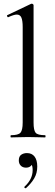

<svg xmlns="http://www.w3.org/2000/svg" viewBox="-20 -745 298 1041"><path d="M40 0Q37 0 37 -6Q37 -12 40 -12Q79 -12 91 -25.5Q103 -39 103 -81V-598Q103 -633 96 -649.5Q89 -666 71 -666Q56 -666 25 -652Q22 -650 19 -656Q16 -662 20 -663L148 -724Q150 -725 153 -725Q155 -725 158.5 -722.5Q162 -720 162 -717V-81Q162 -39 173 -25.5Q184 -12 224 -12Q227 -12 227 -6Q227 0 224 0Q207 0 183 -1Q159 -2 132 -2Q106 -2 81.5 -1Q57 0 40 0ZM121 275Q117 277 113.5 273.5Q110 270 113 267Q135 247 146 224.5Q157 202 157 178Q157 156 151 147.5Q145 139 136 135L154 129Q157 146 147 155Q137 164 121 164Q103 164 92.5 153Q82 142 82 125Q82 103 95 94Q108 85 126 85Q153 85 167.5 104Q182 123 182 158Q182 194 165.5 222Q149 250 121 275Z"/></svg>

Font: Cormorant Garamond Light
Style: Regular
Weight: 400
Version: Version 4.001